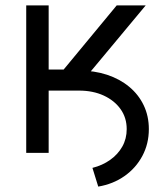

<svg xmlns="http://www.w3.org/2000/svg" viewBox="-20 -566 622 711"><path d="M136.7 -230.5V-304.7H272.5Q329.1 -304.7 376.5 -289.1Q423.8 -273.4 458.5 -244.6Q493.2 -215.8 512.2 -176Q531.2 -136.2 531.2 -87.9Q531.2 -33.7 507.3 11.2Q483.4 56.2 441.2 85.9Q398.9 115.7 343.8 125L322.3 55.7Q359.4 46.4 387.9 26.1Q416.5 5.9 432.9 -23.2Q449.2 -52.2 449.2 -87.9Q449.2 -129.9 426.5 -161.9Q403.8 -193.8 364 -212.2Q324.2 -230.5 272.5 -230.5ZM77.1 0V-545.9H160.2V-308.6H215.8L412.1 -545.9H519.5L256.8 -230.5H160.2V0Z"/></svg>

Font: GitLab Sans
Style: Regular
Weight: 400
Designer: Rasmus Andersson
Foundry: Modifications by GitLab B.V., manufactured by rsms
Version: Version 4.000;git-c8fb6b7